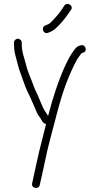

<svg xmlns="http://www.w3.org/2000/svg" viewBox="-20 -726 499 962"><path d="M50 -513V-506C50 -490.9 51.9 -469.6 55 -457C63.2 -427 73.1 -382 85 -353C96.9 -319.2 110.1 -279.8 126 -250C138.1 -225.8 151.4 -191.9 162 -168C167 -154.3 174.6 -145.6 182 -134.5C189.4 -123.3 195.1 -106.6 211 -105C203 -73 195.7 -44 189 -18C171.8 45.2 157.8 119.1 144 179L141 193C134.9 217.2 173.2 225 179 202L182 188C184 178.7 187.3 164 192 144C202.9 97.4 213.2 40.7 226 -8C252.1 -103.8 278.6 -222.4 312.5 -310C328.3 -350.9 349.8 -400.6 368 -431C375.3 -441 381 -449 385 -455C386.3 -457.7 387.7 -459 389 -459L396 -462C420.7 -468.2 408.9 -505.8 385 -499C370.1 -495.3 361.7 -490.1 353 -477C334.9 -453.7 325.3 -435.7 308 -400C273.3 -324.1 244.6 -237.1 221 -145C215.2 -155.1 210.1 -162.4 204 -171C192.9 -189.5 184.1 -215.3 174 -237C166.2 -259 155.1 -274.2 148 -297C135.3 -333.1 119.2 -363.5 110 -404C100.7 -441.3 89 -463.3 89 -506V-513C89 -523.3 79.7 -532 69.5 -532C59.3 -532 50 -523.3 50 -513ZM221 -562 232 -566C240.7 -570 248.3 -574.7 255 -580C280 -601.9 304.3 -630.5 324 -660L336 -677C349.9 -697.9 318 -717 303 -699L292 -682C278.9 -661.8 262.2 -642.5 247 -626.5C236.5 -615.5 229.6 -607.1 216 -602L206 -598C184.2 -588.7 196.8 -551.6 221 -562Z"/></svg>

Font: Just Breathe
Style: Regular
Weight: 400
Foundry: Cannot Into Space Fonts
Version: Version 0.72